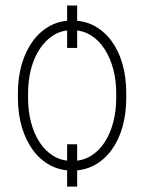

<svg xmlns="http://www.w3.org/2000/svg" viewBox="-20 -613 526 701"><path d="M261.7 -592.8V-438H225.1V-592.8ZM261.7 -86.4V68.4H225.1V-86.4ZM45.4 -254.9V-273.4Q45.4 -331.5 59.8 -379.9Q74.2 -428.2 100.3 -463.6Q126.5 -499 162.6 -518.6Q198.7 -538.1 243.2 -538.1Q288.1 -538.1 324.5 -518.6Q360.8 -499 387 -463.6Q413.1 -428.2 427 -379.9Q440.9 -331.5 440.9 -273.4V-254.9Q440.9 -197.3 427 -148.9Q413.1 -100.6 387 -64.9Q360.8 -29.3 324.5 -9.8Q288.1 9.8 243.7 9.8Q199.2 9.8 162.8 -9.8Q126.5 -29.3 100.3 -64.9Q74.2 -100.6 59.8 -148.9Q45.4 -197.3 45.4 -254.9ZM82.5 -273.4V-254.9Q82.5 -208.5 93 -167.2Q103.5 -126 124.3 -94Q145 -62 175 -43.7Q205.1 -25.4 243.7 -25.4Q281.7 -25.4 311.8 -43.7Q341.8 -62 362.3 -94Q382.8 -126 393.6 -167.2Q404.3 -208.5 404.3 -254.9V-273.4Q404.3 -318.8 393.6 -359.9Q382.8 -400.9 362.3 -433.1Q341.8 -465.3 311.8 -484.1Q281.7 -502.9 243.2 -502.9Q204.6 -502.9 174.8 -484.1Q145 -465.3 124.3 -433.1Q103.5 -400.9 93 -359.9Q82.5 -318.8 82.5 -273.4Z"/></svg>

Font: Roboto Condensed ExtraLight
Style: Regular
Weight: 250
Designer: Christian Robertson
Foundry: Google
Version: Version 3.008; 2023